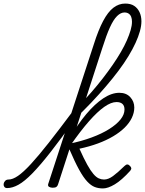

<svg xmlns="http://www.w3.org/2000/svg" viewBox="-216 -1039 814 1078"><path d="M-176 17Q-187 17 -192 9.5Q-197 2 -195.5 -7Q-194 -16 -187 -23.5Q-180 -31 -168 -31Q-145 -31 -115 -51.5Q-85 -72 -43 -117.5Q-1 -163 57 -236.5Q115 -310 194 -416Q206 -432 211.5 -425Q217 -418 215.5 -401Q214 -384 204 -369Q126 -259 67.5 -184.5Q9 -110 -34.5 -65.5Q-78 -21 -112 -2Q-146 17 -176 17ZM80 15Q68 15 59.5 10Q51 5 55 -7L311 -791Q336 -870 363 -921Q390 -972 420.5 -995.5Q451 -1019 487 -1019Q518 -1019 537.5 -1006Q557 -993 567.5 -970.5Q578 -948 578 -919Q578 -894 569.5 -863.5Q561 -833 545 -798Q529 -763 505 -723.5Q481 -684 449.5 -642Q418 -600 379.5 -555Q341 -510 296 -462.5Q251 -415 199 -366L219 -437Q260 -479 295.5 -519.5Q331 -560 361.5 -599.5Q392 -639 417.5 -676Q443 -713 463 -747.5Q483 -782 496.5 -813Q510 -844 517.5 -870Q525 -896 525 -917Q525 -933 520.5 -944.5Q516 -956 506.5 -962.5Q497 -969 483 -969Q462 -969 441.5 -949Q421 -929 401 -885Q381 -841 358 -768L110 -4Q107 6 100.5 10.5Q94 15 80 15ZM362 19Q337 19 316 11Q295 3 273.5 -20Q252 -43 228 -86.5Q204 -130 174 -200H167L173 -232Q241 -246 298 -267Q355 -288 396.5 -314Q438 -340 460.5 -368Q483 -396 483 -424Q483 -445 471.5 -455.5Q460 -466 438 -466Q408 -466 369.5 -439Q331 -412 283.5 -358Q236 -304 179 -222L172 -259Q220 -341 268.5 -398.5Q317 -456 364 -487Q411 -518 454 -518Q493 -518 515.5 -493.5Q538 -469 538 -435Q538 -406 524 -377Q510 -348 483.5 -322Q457 -296 419 -273.5Q381 -251 333.5 -233.5Q286 -216 230 -204Q255 -148 274 -114Q293 -80 308.5 -62Q324 -44 338.5 -37.5Q353 -31 368 -31Q392 -31 418.5 -50.5Q445 -70 483 -107Q492 -116 499.5 -115.5Q507 -115 514 -107Q520 -101 521 -95Q522 -89 515 -80Q467 -27 428.5 -4Q390 19 362 19Z"/></svg>

Font: Playwrite US Trad ExtraLight
Style: Regular
Weight: 250
Designer: Veronika Burian, José Scaglione
Foundry: TypeTogether
Version: Version 1.003